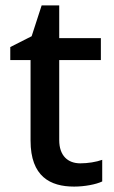

<svg xmlns="http://www.w3.org/2000/svg" viewBox="-20 -680 423 710"><path d="M277 -76C231 -76 199 -104 199 -162V-458H353V-539H199V-660H134L97 -546L18 -506V-458H93V-160C93 -27 166 10 254 10C293 10 335 2 358 -9V-89C336 -81 305 -76 277 -76Z"/></svg>

Font: Noto Sans Gujarati Medium
Style: Regular
Weight: 500
Designer: Jelle Bosma - Monotype Design Team, Universal Thirst
Foundry: Monotype Imaging Inc.
Version: Version 2.106